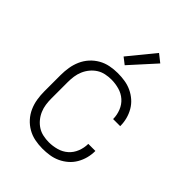

<svg xmlns="http://www.w3.org/2000/svg" viewBox="-223 -876 996 996"><g transform="rotate(45 275.0 -377.5)"><path d="M271 12Q243 12 215 6.5Q187 1 162.5 -13Q138 -27 119 -48Q100 -69 88.5 -95Q77 -121 72.5 -149Q68 -177 68 -205V-325Q68 -353 72.5 -381Q77 -409 88.5 -435Q100 -461 119 -482Q138 -503 162.5 -517Q187 -531 215 -536.5Q243 -542 271 -542Q297 -542 323 -538Q349 -534 372.5 -523Q396 -512 415.5 -495Q435 -478 448 -455.5Q461 -433 467.5 -408Q474 -383 474 -357V-356H422Q422 -385 411 -413Q400 -441 378.5 -460Q357 -479 328.5 -487Q300 -495 271 -495Q250 -495 228.5 -490.5Q207 -486 189 -474.5Q171 -463 157 -446Q143 -429 134.5 -409Q126 -389 123 -368Q120 -347 120 -325V-205Q120 -183 123 -162Q126 -141 134.5 -121Q143 -101 157 -84Q171 -67 189 -55.5Q207 -44 228.5 -39.5Q250 -35 271 -35Q300 -35 328.5 -43Q357 -51 378.5 -70Q400 -89 411 -117Q422 -145 422 -174H474V-173Q474 -147 467.5 -122Q461 -97 448 -74.5Q435 -52 415.5 -35Q396 -18 372.5 -7Q349 4 323 8Q297 12 271 12ZM267 -596 231 -624 348 -767 391 -733Z"/></g></svg>

Font: Lode Dark Term
Style: Regular
Weight: 400
Monospace: yes
Designer: Belleve Invis
Foundry: Belleve Invis
Version: Version 29.2.0